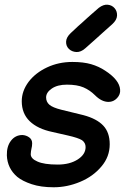

<svg xmlns="http://www.w3.org/2000/svg" viewBox="-20 -792 537 812"><path d="M207 0Q264 0 319 -23Q374 -46 409 -88Q444 -129 444 -182Q444 -232 416.5 -261Q389 -290 333 -305Q311 -311 239 -328Q203 -337 189 -349Q175 -361 175 -380Q175 -401 199 -417.5Q223 -434 263 -434Q306 -434 333 -422.5Q360 -411 382 -389Q410 -361 439 -361Q460 -361 475 -377Q490 -393 488 -413Q485 -454 425 -493Q398 -511 365.5 -520.5Q333 -530 286 -530Q228 -530 179 -507Q130 -484 101 -446Q72 -407 72 -364Q72 -312 105.5 -279.5Q139 -247 201 -234Q243 -225 267 -219Q311 -209 327 -199Q342 -188 342 -170Q342 -139 308.5 -117.5Q275 -96 224 -96Q166 -96 138 -109Q110 -121 110 -140Q110 -146 111 -152Q112 -158 113 -163Q116 -174 116 -186Q116 -202 103.5 -211Q91 -220 75 -221Q45 -221 26.5 -197Q8 -173 9 -135Q11 -80 53 -44Q75 -26 114 -13Q153 0 207 0ZM341 -588Q374 -617 386 -628Q398 -639 417 -656Q435 -672 454 -689Q474 -707 475 -725.5Q476 -744 465 -757Q454 -770 436 -772Q418 -774 398 -759L367 -732Q361 -727 349.5 -716.5Q338 -706 326.5 -695.5Q315 -685 310 -681L279 -652Q260 -634 259.5 -615.5Q259 -597 271.5 -585Q284 -573 303 -572Q322 -571 341 -588Z"/></svg>

Font: Balsamiq Sans
Style: Italic
Weight: 400
Italic angle: -12°
Designer: Michael Angeles
Foundry: Balsamiq SRL
Version: Version 1.020; ttfautohint (v1.8.4.7-5d5b);gftools[0.9.26]